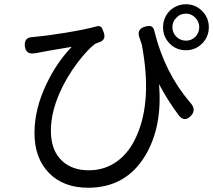

<svg xmlns="http://www.w3.org/2000/svg" viewBox="-20 -828 1001 902"><path d="M394 54Q278 54 210 -15.5Q142 -85 142 -203Q142 -318 200 -437Q247 -535 317 -608Q197 -588 157 -580Q149 -578 144 -578Q103 -570 97 -609Q91 -653 135 -654Q137 -654 139.5 -654.5Q142 -655 143 -655Q202 -660 287 -674Q378 -689 430 -703Q447 -709 455 -701Q461 -695 468 -674Q479 -640 445 -629Q440 -628 432 -624Q428 -623 427 -622Q391 -595 346 -536Q292 -465 259 -389Q219 -296 219 -214Q219 -120 273 -71Q320 -28 397 -28Q472 -28 530 -70Q588 -112 622 -190Q696 -356 646 -619Q644 -625 640.5 -635.5Q637 -646 635 -651Q621 -690 659 -702Q680 -709 691 -704Q702 -699 706 -679Q754 -486 872 -348Q905 -313 877 -284Q847 -252 820 -286Q767 -357 727 -433Q744 -234 663 -98Q572 54 394 54ZM854 -592Q808 -592 777 -623.5Q746 -655 746 -699.5Q746 -744 777 -777Q810 -808 854 -808Q898 -808 929.5 -776.5Q961 -745 961 -700Q961 -655 929.5 -623.5Q898 -592 854 -592ZM854 -637Q880 -637 898 -655.5Q916 -674 916 -700Q916 -726 897.5 -745Q879 -764 854 -764Q826 -764 809 -745Q790 -728 790 -700Q790 -674 808.5 -655.5Q827 -637 854 -637Z"/></svg>

Font: GenSenRounded TW R
Style: Regular
Weight: 400
Version: Version 1.501;PS 1;hotconv 16.6.51;makeotf.lib2.5.65220